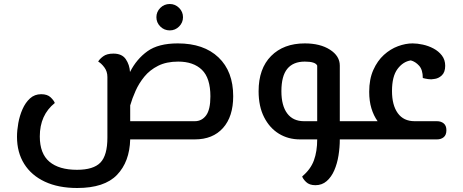

<svg xmlns="http://www.w3.org/2000/svg" viewBox="-20 -697 2317 960"><path d="M366 243Q272 243 204.5 211.5Q137 180 101 122.5Q65 65 65 -13Q65 -45 71.5 -81.5Q78 -118 92.5 -151Q107 -184 130 -205Q153 -226 186 -226Q217 -226 233.5 -210Q250 -194 254 -182Q179 -122 179 -15Q179 71 227 111.5Q275 152 365 152Q447 152 482 116Q517 80 517 -9V-312Q517 -340 501.5 -360.5Q486 -381 471 -389Q477 -401 495.5 -415Q514 -429 547 -429Q590 -429 609 -401Q628 -373 630 -337Q663 -402 717.5 -441Q772 -480 869 -480Q999 -480 1072.5 -410Q1146 -340 1146 -216Q1146 -114 1095 -57Q1044 0 954 0H631Q628 112 565 177.5Q502 243 366 243ZM871 -389Q812 -389 770.5 -368Q729 -347 702 -314Q675 -281 658 -243Q641 -205 631 -170V-91H954Q989 -91 1010.5 -120Q1032 -149 1032 -215Q1032 -307 989.5 -348Q947 -389 871 -389ZM829 -545Q801 -545 781.5 -564.5Q762 -584 762 -611Q762 -638 781.5 -657.5Q801 -677 829 -677Q856 -677 875.5 -657.5Q895 -638 895 -611Q895 -584 875.5 -564.5Q856 -545 829 -545Z M1480 0Q1421 0 1374.5 -28.5Q1328 -57 1300.5 -111Q1273 -165 1273 -241Q1273 -354 1335.5 -417Q1398 -480 1504 -480Q1581 -480 1630 -448.5Q1679 -417 1679 -369V-91H1766Q1777 -91 1781.5 -79Q1786 -67 1786 -46Q1786 -25 1781.5 -12.5Q1777 0 1766 0H1679Q1679 40 1672.5 80.5Q1666 121 1651.5 154.5Q1637 188 1613.5 208.5Q1590 229 1557 229Q1527 229 1510.5 213Q1494 197 1491 185Q1533 150 1549.5 105Q1566 60 1566 0ZM1500 -91H1566V-369Q1557 -389 1504 -389Q1446 -389 1416.5 -353Q1387 -317 1387 -241Q1387 -169 1416 -130Q1445 -91 1500 -91Z M1766 0Q1755 0 1750.5 -12.5Q1746 -25 1746 -46Q1746 -67 1750.5 -79Q1755 -91 1766 -91H1868Q1848 -119 1837 -155.5Q1826 -192 1826 -238Q1826 -301 1846.5 -347Q1867 -393 1899.5 -422.5Q1932 -452 1970 -466Q2008 -480 2043 -480Q2066 -480 2094 -474Q2122 -468 2147.5 -454.5Q2173 -441 2189.5 -419.5Q2206 -398 2206 -368Q2206 -336 2189 -320Q2172 -304 2150 -302Q2137 -299 2120.5 -301.5Q2104 -304 2094 -307Q2094 -348 2075.5 -368.5Q2057 -389 2034 -395Q1995 -389 1967.5 -352Q1940 -315 1940 -242Q1940 -171 1969 -131Q1998 -91 2053 -91H2165Q2185 -91 2198.5 -80Q2212 -69 2212 -46Q2212 -22 2198.5 -11Q2185 0 2165 0ZM2011 -398 2020 -397Q2015 -398 2011 -398Z"/></svg>

Font: El Messiri SemiBold
Style: Regular
Weight: 600
Designer: Mohamed Gaber
Foundry: Kief Type Foundry
Version: Version 2.020; ttfautohint (v1.8.3)